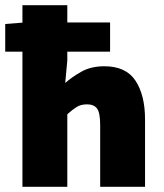

<svg xmlns="http://www.w3.org/2000/svg" viewBox="-28 -716 630 736"><path d="M58 0V-696H230V-484L222 -398Q248 -421 284.5 -441.5Q321 -462 372 -462Q455 -462 491.5 -406.5Q528 -351 528 -258V0H356V-236Q356 -284 344 -300Q332 -316 306 -316Q282 -316 266 -306Q250 -296 230 -278V0ZM-8 -518V-624L68 -630H394V-518Z"/></svg>

Font: Mada Black
Style: Regular
Weight: 900
Designer: Khaled Hosny
Version: Version 1.5